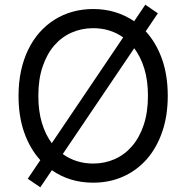

<svg xmlns="http://www.w3.org/2000/svg" viewBox="-20 -776 801 826"><path d="M99.4 -7.1 153.4 -87Q109 -136 84.3 -205.6Q59.7 -275.2 59.7 -363.6Q59.7 -421.2 70.5 -471.2Q81.3 -521.3 101.6 -562.9Q121.8 -604.4 150.4 -636.7Q179 -669 214.7 -691.4Q250.4 -713.8 292.3 -725.5Q334.2 -737.2 380.7 -737.2Q431.1 -737.2 475.3 -723.7Q519.5 -710.2 557.2 -684.7L605.1 -755.7L659.1 -718.8L606.9 -641.3Q651.6 -592.7 676.7 -522.7Q701.7 -452.8 701.7 -363.6Q701.7 -277.3 677.7 -208.3Q653.8 -139.2 611 -90.7Q568.2 -42.3 509.4 -16.2Q450.6 9.9 380.7 9.9Q329.9 9.9 285.3 -3.7Q240.8 -17.4 203.1 -43.7L153.4 29.8ZM616.5 -363.6Q616.5 -429.7 600.9 -480.6Q585.2 -531.6 557.5 -568.5L250 -113.3Q278.1 -93 311.1 -82.7Q344.1 -72.4 380.7 -72.4Q430.4 -72.4 473.4 -91.4Q516.3 -110.4 548.1 -147.2Q579.9 -183.9 598.2 -238.5Q616.5 -293 616.5 -363.6ZM509.9 -615.1Q482.2 -634.9 449.6 -644.9Q416.9 -654.8 380.7 -654.8Q331.3 -654.8 288.2 -635.8Q245 -616.8 213.2 -580.1Q181.5 -543.3 163.2 -489Q144.9 -434.7 144.9 -363.6Q144.9 -298.3 160.2 -247.5Q175.4 -196.7 202.8 -160.2Z"/></svg>

Font: Interop
Style: Regular
Weight: 400
Designer: Rasmus Andersson, Google, Jang Haemin
Foundry: jhaemin
Version: Version 1.008